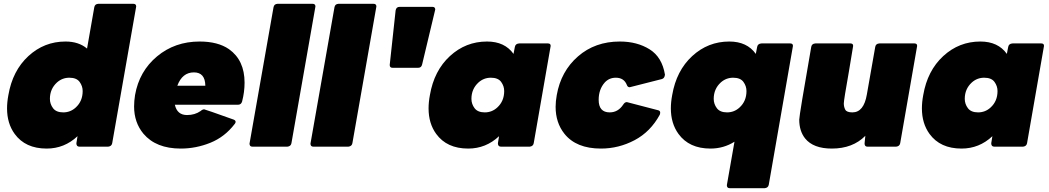

<svg xmlns="http://www.w3.org/2000/svg" viewBox="-20 -770 5509 1008"><path d="M225 10Q113 10 57 -67Q17 -122 17 -201Q17 -234 24 -271Q46 -399 129 -475.5Q212 -552 324 -552Q393 -552 437 -515L475 -732Q478 -749 496 -750H680Q695 -750 695 -736Q695 -733 569 -18Q566 -2 548 0H397Q381 0 381 -18L387 -55Q318 10 225 10ZM312 -180Q350 -180 378 -206Q414 -239 414 -292Q414 -318 398 -340Q382 -362 344 -362Q307 -362 279 -337Q242 -303 242 -251Q242 -224 258.5 -202Q275 -180 312 -180Z M929 10Q799 10 733 -68Q684 -127 684 -211Q684 -240 689 -271Q711 -396 804.5 -474Q898 -552 1028 -552Q1124 -552 1182 -512Q1264 -454 1264 -336Q1264 -287 1251 -237Q1246 -220 1229 -220H898Q910 -166 962 -166Q1003 -166 1033 -187Q1043 -196 1052 -196Q1056 -196 1207 -142Q1217 -138 1217 -130Q1217 -125 1212 -119Q1160 -51 1084.5 -20.5Q1009 10 929 10ZM1058 -320Q1057 -390 998 -390Q937 -390 911 -320Z M1489 0H1305Q1290 0 1290 -16L1416 -732Q1419 -749 1437 -750H1621Q1636 -750 1636 -736Q1636 -733 1510 -18Q1507 -2 1489 0Z M1809 0H1625Q1610 0 1610 -16L1736 -732Q1739 -749 1757 -750H1941Q1956 -750 1956 -736Q1956 -733 1830 -18Q1827 -2 1809 0Z M2175 -414H2041Q2026 -414 2026 -429L2057 -715Q2060 -734 2078 -734H2250Q2265 -734 2265 -720Q2265 -717 2196 -431Q2192 -414 2175 -414Z M2438 10Q2326 10 2270 -67Q2230 -122 2230 -201Q2230 -234 2237 -271Q2259 -399 2342 -475.5Q2425 -552 2537 -552Q2630 -552 2676 -487Q2680 -506 2683 -523.5Q2686 -541 2706 -542H2857Q2871 -542 2871 -529L2782 -18Q2779 -2 2761 0H2610Q2594 0 2594 -18L2600 -55Q2531 10 2438 10ZM2525 -180Q2563 -180 2591 -206Q2627 -239 2627 -292Q2627 -318 2611 -340Q2595 -362 2557 -362Q2520 -362 2492 -337Q2455 -303 2455 -251Q2455 -224 2471.5 -202Q2488 -180 2525 -180Z M3135 10Q3005 10 2943 -68Q2897 -126 2897 -209Q2897 -238 2903 -271Q2925 -396 3014.5 -474Q3104 -552 3234 -552Q3325 -552 3390.5 -511Q3456 -470 3471 -378Q3469 -359 3455 -355Q3289 -312 3286 -312Q3275 -312 3271 -324Q3256 -362 3213 -362Q3178 -362 3155 -337Q3123 -301 3123 -246Q3123 -180 3181 -180Q3225 -180 3252 -221Q3260 -234 3271 -234L3436 -191Q3446 -188 3446 -179Q3446 -174 3444 -168Q3395 -78 3311.5 -34Q3228 10 3135 10Z M3995 218H3811Q3796 218 3796 202L3836 -26Q3779 10 3710 10Q3598 10 3542 -67Q3502 -122 3502 -201Q3502 -234 3509 -271Q3531 -399 3614 -475.5Q3697 -552 3809 -552Q3902 -552 3948 -487Q3952 -506 3955 -523.5Q3958 -541 3978 -542H4129Q4143 -542 4143 -529L4016 200Q4013 216 3995 218ZM3797 -180Q3835 -180 3863 -206Q3899 -239 3899 -292Q3899 -318 3883 -340Q3867 -362 3829 -362Q3792 -362 3764 -337Q3727 -303 3727 -251Q3727 -224 3743.5 -202Q3760 -180 3797 -180Z M4347 10Q4250 10 4207 -43Q4176 -82 4176 -142Q4176 -164 4239 -524Q4242 -541 4261 -542H4445Q4459 -542 4459 -529L4437 -396Q4410 -244 4410 -227Q4410 -209 4417.5 -194.5Q4425 -180 4455 -180Q4515 -180 4531 -274L4575 -524Q4578 -541 4597 -542H4781Q4795 -542 4795 -529L4706 -18Q4703 -2 4685 0H4534Q4519 0 4519 -17L4523 -57Q4457 10 4347 10Z M5028 10Q4916 10 4860 -67Q4820 -122 4820 -201Q4820 -234 4827 -271Q4849 -399 4932 -475.5Q5015 -552 5127 -552Q5220 -552 5266 -487Q5270 -506 5273 -523.5Q5276 -541 5296 -542H5447Q5461 -542 5461 -529L5372 -18Q5369 -2 5351 0H5200Q5184 0 5184 -18L5190 -55Q5121 10 5028 10ZM5115 -180Q5153 -180 5181 -206Q5217 -239 5217 -292Q5217 -318 5201 -340Q5185 -362 5147 -362Q5110 -362 5082 -337Q5045 -303 5045 -251Q5045 -224 5061.5 -202Q5078 -180 5115 -180Z"/></svg>

Font: YamahaIndonesia935. App Black
Style: Italic
Weight: 900
Italic angle: -10°
Designer: Dalton Maag Ltd
Foundry: Dalton Maag Ltd
Version: Version 1.002; January 01, 2024; Regular/Italic